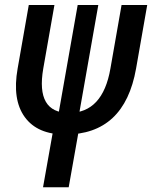

<svg xmlns="http://www.w3.org/2000/svg" viewBox="-20 -538 626 782"><path d="M245.6 9.8Q132.3 9.8 80.8 -61.3Q29.3 -132.3 51.8 -258.8L97.2 -517.6H201.7L156.2 -258.8Q125 -78.1 261.2 -78.1Q398.4 -78.1 429.7 -258.8L475.1 -517.6H579.6L534.2 -258.8Q486.8 9.8 245.6 9.8ZM155.3 224.6 201.7 -36.6H306.2L259.8 224.6ZM217.3 -68.8 296.4 -517.6H380.4L301.3 -68.8Z"/></svg>

Font: Cascadia Mono NF
Style: Italic
Weight: 400
Italic angle: -10°
Monospace: yes
Designer: Aaron Bell
Foundry: Saja Typeworks
Version: Version 2404.023